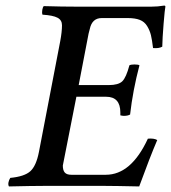

<svg xmlns="http://www.w3.org/2000/svg" viewBox="-20 -669 615 691"><path d="M263.2 -362.8H371.1Q406.2 -362.8 420.2 -376.5Q434.1 -390.1 445.8 -434.1Q451.7 -437 463.9 -437Q477.5 -437 481.9 -434.1Q458 -343.3 448.2 -256.8Q439.9 -252 425.8 -252Q420.9 -252 413.1 -253.9V-264.2Q413.1 -320.8 361.8 -320.8H254.9L206.1 -73.2Q206.1 -56.2 213.1 -48.1Q220.2 -40 236.8 -40H360.8Q452.1 -40 512.2 -169.9Q534.2 -171.9 545.9 -165Q519 -102.1 481 2Q479 2 457 1.5Q435.1 1 405.5 0.5Q376 0 356 0H139.2Q96.2 0 12.2 2Q8.8 -3.9 10.5 -12.7Q12.2 -21.5 17.1 -28.8Q68.4 -33.7 89.4 -53Q110.4 -72.3 120.1 -122.1L196.8 -521Q203.1 -554.7 203.1 -578.1Q203.1 -596.7 187 -605.2Q170.9 -613.8 132.8 -616.2Q130.4 -624 132.3 -634Q134.3 -644 137.2 -647Q203.6 -645 259.8 -645H523.9Q547.9 -645 570.8 -648.9Q575.2 -648.9 575.2 -645Q573.2 -637.2 568.8 -583.7Q564.5 -530.3 564 -501Q551.8 -494.1 530.8 -496.1Q527.3 -525.4 523.2 -542.5Q519 -559.6 509.5 -575.2Q500 -590.8 483.2 -597.4Q466.3 -604 439.9 -604H346.2Q311.5 -604 303.2 -564.9L298.8 -547.9Z"/></svg>

Font: Common Serif Medium
Style: Italic
Weight: 500
Italic angle: -12°
Designer: Philipp H. Poll, Khaled Hosny
Foundry: Stefan Peev, Context Ltd.
Version: Version 1.026